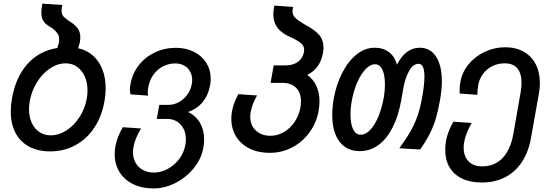

<svg xmlns="http://www.w3.org/2000/svg" viewBox="-20 -818 3040 1052"><path d="M39 -207Q39 -242 45.5 -278Q66 -395.5 130.5 -467.5Q195 -539.5 294 -555L302 -582Q304 -592.5 304 -603.5Q304 -622 295.8 -634Q287.5 -646 268.5 -662Q244 -677 232.8 -686Q221.5 -695 214 -710Q206.5 -725 206.5 -749.5Q206.5 -767.5 212 -798L321 -790.5Q317.5 -773 317.5 -760Q317.5 -746.5 321.5 -738Q325.5 -729.5 330.2 -725Q335 -720.5 351.5 -707.5Q387.5 -686 403.8 -665.2Q420 -644.5 420 -613Q420 -602 417.5 -585.5L408.5 -553.5Q454.5 -544 488.5 -514.2Q522.5 -484.5 540.8 -438.2Q559 -392 559 -334Q559 -299.5 552.5 -264Q537.5 -179 495.8 -117Q454 -55 392 -21.8Q330 11.5 255 11.5Q188 11.5 139.2 -14.8Q90.5 -41 64.8 -90.2Q39 -139.5 39 -207ZM455.5 -278Q459.5 -302 459.5 -321.5Q459.5 -364 444.8 -398Q430 -432 402.8 -451.5Q375.5 -471 340 -471Q295.5 -471 253.8 -443Q212 -415 182.5 -367.2Q153 -319.5 143 -264Q139 -239 139 -219.5Q139 -178 153.8 -145.5Q168.5 -113 195.5 -94.8Q222.5 -76.5 258 -76.5Q302.5 -76.5 344.2 -103.5Q386 -130.5 415.8 -176.8Q445.5 -223 455.5 -278Z M608.5 27Q608.5 6 612 -14.5Q621.5 -66.5 652.5 -121L753 -114Q719 -58.5 711 -10.5Q708.5 5.5 708.5 16.5Q708.5 49 723 74.2Q737.5 99.5 763.5 113.5Q789.5 127.5 823.5 127.5Q862 127.5 899 107.5Q936 87.5 962 53Q988 18.5 995.5 -23.5Q998.5 -39.5 998.5 -54Q998.5 -87 985.8 -112.5Q973 -138 949.8 -152.2Q926.5 -166.5 896.5 -166.5H839L853 -243.5H904Q933 -243.5 960.2 -258.5Q987.5 -273.5 1006.5 -299.8Q1025.5 -326 1031 -358Q1033 -368 1033 -379.5Q1033 -406 1021.2 -426.8Q1009.5 -447.5 988.5 -459Q967.5 -470.5 941 -470.5Q904 -470.5 872.8 -454.2Q841.5 -438 820.5 -408.5Q799.5 -379 792.5 -340Q789.5 -323.5 789.5 -312.5Q789.5 -303.5 791.5 -294L695 -301Q691.5 -318.5 691.5 -327Q691.5 -339.5 695 -356.5Q705 -415 740.2 -460.2Q775.5 -505.5 828.5 -530.8Q881.5 -556 944 -556Q999.5 -556 1043 -534Q1086.5 -512 1110.5 -473.5Q1134.5 -435 1134.5 -386.5Q1134.5 -370 1131.5 -352.5Q1121.5 -296.5 1090 -258.5Q1058.5 -220.5 1010 -204.5Q1052.5 -184.5 1075.5 -145.2Q1098.5 -106 1098.5 -54Q1098.5 -32 1094 -7Q1083.5 51.5 1042.5 102.5Q1001.5 153.5 942 184Q882.5 214.5 820.5 214.5Q757 214.5 709 190.8Q661 167 634.8 124.5Q608.5 82 608.5 27Z M1247.5 -166.5Q1247.5 -187.5 1251 -207Q1254.5 -228 1262.5 -250.5Q1270.5 -273 1285.5 -302L1388.5 -295Q1374.5 -270 1366.2 -248.8Q1358 -227.5 1353.5 -203.5Q1351 -188.5 1351 -178Q1351 -147.5 1364.8 -124Q1378.5 -100.5 1403.8 -87.2Q1429 -74 1462 -74Q1500.5 -74 1535.2 -94.2Q1570 -114.5 1594 -149.8Q1618 -185 1626 -229Q1629 -247 1629 -263Q1629 -310.5 1602.2 -337.2Q1575.5 -364 1526.5 -364H1462.5L1479.5 -459.5H1544Q1585.5 -459.5 1612.5 -479.2Q1639.5 -499 1645.5 -533.5Q1646.5 -541.5 1646.5 -545Q1646.5 -565.5 1630.5 -579.8Q1614.5 -594 1577 -612.5Q1526.5 -632.5 1502 -664Q1477.5 -695.5 1477.5 -740Q1477.5 -762 1483.5 -787.5L1586.5 -780Q1582.5 -765.5 1582.5 -756Q1582.5 -736 1596.8 -721.5Q1611 -707 1646.5 -685.5Q1695.5 -661 1724 -632Q1752.5 -603 1752.5 -556Q1752.5 -545 1750 -529Q1742 -485.5 1720.8 -455.5Q1699.5 -425.5 1663.5 -407.5Q1696.5 -384 1713.5 -347Q1730.5 -310 1730.5 -263.5Q1730.5 -239 1726 -212.5Q1714.5 -145.5 1676 -92.8Q1637.5 -40 1580.5 -10.2Q1523.5 19.5 1458 19.5Q1395 19.5 1347.2 -4.2Q1299.5 -28 1273.5 -70.2Q1247.5 -112.5 1247.5 -166.5Z M1800.5 -188Q1800.5 -233 1809 -279.5Q1822.5 -354.5 1854.5 -417.8Q1886.5 -481 1932.8 -518.8Q1979 -556.5 2033.5 -556.5Q2080 -556.5 2112 -531.8Q2144 -507 2155 -463.5Q2179 -511 2210.5 -533.8Q2242 -556.5 2279 -556.5Q2337.5 -556.5 2369.2 -507.8Q2401 -459 2401 -373Q2401 -327.5 2391 -270.5Q2381 -214 2368.8 -171.5Q2356.5 -129 2335.8 -87.2Q2315 -45.5 2282 1L2168 -5.5Q2206.5 -58.5 2229.8 -99.5Q2253 -140.5 2268 -184Q2283 -227.5 2293 -284.5Q2305.5 -352.5 2305.5 -398.5Q2305.5 -468.5 2273.5 -468.5Q2243 -468.5 2221.2 -429Q2199.5 -389.5 2189.5 -332L2178.5 -269Q2163 -182 2131 -119.2Q2099 -56.5 2053.2 -23.2Q2007.5 10 1951.5 10Q1879.5 10 1840 -42.2Q1800.5 -94.5 1800.5 -188ZM2082 -279.5Q2089 -318 2089 -356.5Q2089 -407 2075 -436.5Q2061 -466 2035 -466Q2009 -466 1983.2 -439.2Q1957.5 -412.5 1937.5 -366.8Q1917.5 -321 1907.5 -265.5Q1900.5 -227 1900.5 -189.5Q1900.5 -139 1914.8 -109.5Q1929 -80 1955.5 -80Q1985 -80 2010.8 -108.8Q2036.5 -137.5 2054.8 -183.2Q2073 -229 2082 -279.5Z M2419.5 3.5Q2419.5 -20 2424 -47Q2432.5 -95.5 2464 -151L2564.5 -144.5Q2550 -119.5 2539 -92.5Q2528 -65.5 2523.5 -42Q2520.5 -25 2520.5 -9.5Q2520.5 38 2547 65.8Q2573.5 93.5 2622.5 93.5Q2690 93.5 2733.5 48Q2777 2.5 2792 -80.5L2832.5 -311.5Q2837.5 -338.5 2837.5 -364.5Q2837.5 -416 2814.5 -443.5Q2791.5 -471 2745.5 -471Q2708 -471 2677.2 -455.5Q2646.5 -440 2626.5 -413Q2606.5 -386 2600.5 -353.5Q2595.5 -324.5 2595.5 -298.5L2498.5 -305.5Q2498.5 -310 2498.5 -328.8Q2498.5 -347.5 2503 -371Q2512.5 -423.5 2548 -466.5Q2583.5 -509.5 2636.5 -534.2Q2689.5 -559 2748.5 -559Q2806.5 -559 2849.5 -534.8Q2892.5 -510.5 2915.2 -466.2Q2938 -422 2938 -363.5Q2938 -335 2933 -307L2890 -65.5Q2876.5 13.5 2840 69Q2803.5 124.5 2747.5 153.2Q2691.5 182 2619.5 182Q2557 182 2512 160.5Q2467 139 2443.2 98.8Q2419.5 58.5 2419.5 3.5Z"/></svg>

Font: JuliaMono MediumItalic
Style: Regular
Weight: 500
Italic angle: -9°
Monospace: yes
Designer: cormullion
Foundry: corm
Version: Version 0.049; ttfautohint (v1.8.4)